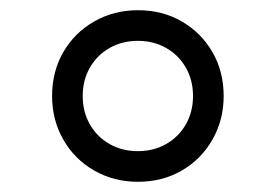

<svg xmlns="http://www.w3.org/2000/svg" viewBox="-20 -760 540 376"><path d="M250 -404Q203 -404 164.5 -426Q126 -448 104 -486.5Q82 -525 82 -572Q82 -620 104 -658Q126 -696 164.5 -718Q203 -740 250 -740Q298 -740 336 -718Q374 -696 396 -658Q418 -620 418 -572Q418 -525 396 -486.5Q374 -448 336 -426Q298 -404 250 -404ZM250 -464Q281 -464 305.5 -478Q330 -492 344 -516.5Q358 -541 358 -572Q358 -603 344 -627.5Q330 -652 305.5 -666Q281 -680 250 -680Q219 -680 194.5 -666Q170 -652 156 -627.5Q142 -603 142 -572Q142 -541 156 -516.5Q170 -492 194.5 -478Q219 -464 250 -464Z"/></svg>

Font: M PLUS 1 Code
Style: Regular
Weight: 400
Designer: Coji Morishita
Foundry: UNDERFOREST DESIGN
Version: Version 1.005